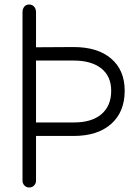

<svg xmlns="http://www.w3.org/2000/svg" viewBox="-20 -826 611 853"><path d="M534 -423Q534 -329 474 -275.5Q414 -222 307 -222H140V-23Q140 -11 131.5 -2Q123 7 110 7Q97 7 88.5 -2Q80 -11 80 -23V-772Q80 -787 88 -796.5Q96 -806 109 -806Q123 -806 131.5 -796.5Q140 -787 140 -772V-616L307 -617Q414 -617 474 -565.5Q534 -514 534 -423ZM309 -282Q388 -282 431 -319Q474 -356 474 -423Q474 -487 430 -522Q386 -557 307 -557H140V-282Z"/></svg>

Font: Tsukimi Rounded
Style: Regular
Weight: 400
Designer: Takashi Funayama
Foundry: Takashi Funayama
Version: Version 1.032; ttfautohint (v1.8.3)